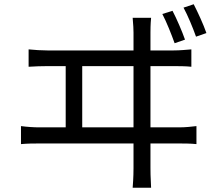

<svg xmlns="http://www.w3.org/2000/svg" viewBox="-20 -848 1040 906"><path d="M954 -692C940 -733 913 -791 894 -828L846 -812C866 -775 889 -720 905 -675ZM853 -661C839 -701 813 -761 794 -797L746 -782C766 -744 789 -686 804 -644ZM368 -247V-536H610V-247ZM690 -247V-536H799C819 -536 856 -536 883 -533V-615C857 -613 830 -610 799 -610H690V-694C690 -706 690 -732 693 -764H606C609 -731 610 -708 610 -694V-610H204C176 -610 145 -612 115 -615V-533C146 -535 176 -536 204 -536H290V-247H167C140 -247 109 -249 79 -253V-168C111 -171 140 -171 167 -171H610V-55C610 -45 610 -11 606 38H693C690 -11 690 -47 690 -57V-171H824C844 -171 880 -171 907 -168V-253C882 -250 855 -247 824 -247Z"/></svg>

Font: Noto Sans T Chinese Regular
Style: Regular
Weight: 400
Designer: Ryoko NISHIZUKA (kana & ideographs); Paul D. Hunt (Latin, Greek & Cyrillic); Wenlong ZHANG (bopomofo); Sandoll Communica
Foundry: Adobe Systems Incorporated
Version: Version 1.000;PS 1;hotconv 1.0.78;makeotf.lib2.5.61930